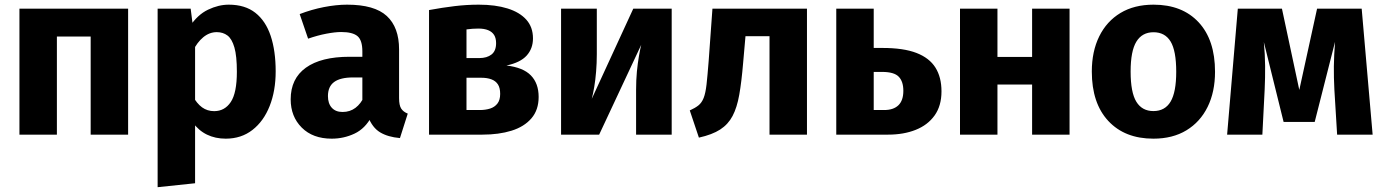

<svg xmlns="http://www.w3.org/2000/svg" viewBox="-20 -568 5840 810"><path d="M520.5 0H362.5V-414H220V0H62V-531.4H520.5Z M944.9 -548.3Q1013.7 -548.3 1057.3 -514Q1100.9 -479.7 1122 -416.5Q1143 -353.2 1143 -267.1Q1143 -185.2 1117.7 -120.9Q1092.3 -56.5 1045 -19.8Q997.8 17 932.3 17Q888.4 17 853.1 -0.1Q817.8 -17.2 792.4 -52.3L792.1 -164.4Q810.3 -131.2 832.5 -115.1Q854.7 -99.1 883.5 -99.1Q927.8 -99.1 953.5 -137.5Q979.3 -175.9 979.3 -265.2Q979.3 -331.8 968.9 -367.8Q958.5 -403.9 939.7 -418.2Q920.8 -432.4 894.5 -432.4Q863.5 -432.4 837.4 -410.8Q811.3 -389.2 793.1 -351.7L780.2 -455.6Q813.5 -506.1 857.8 -527.2Q902.1 -548.3 944.9 -548.3ZM645 -531.4H784.4L794 -455.8L803 -386.3V205.1L645 221.7Z M1444.4 -548.3Q1559.9 -548.3 1611.8 -500.5Q1663.6 -452.6 1663.6 -359.6V-154.1Q1663.6 -123.9 1672.5 -110Q1681.4 -96.1 1700.2 -88.7L1667.3 14.5Q1616.5 10.1 1583.6 -9.7Q1550.6 -29.5 1532.5 -76.7L1508.7 -132.3V-351.3Q1508.7 -398.3 1488.1 -415.6Q1467.4 -432.9 1419.3 -432.9Q1394 -432.9 1357.1 -425.9Q1320.2 -418.9 1279.8 -404.9L1244.3 -508.6Q1293.9 -527.8 1346.5 -538.1Q1399.1 -548.3 1444.4 -548.3ZM1454.5 -328.5H1530.6V-241.3H1469.6Q1415.9 -241.3 1389.7 -222.1Q1363.5 -202.9 1363.5 -162.6Q1363.5 -131.5 1379.6 -113.6Q1395.8 -95.6 1425.2 -95.6Q1456.5 -95.6 1479.7 -113.1Q1502.8 -130.7 1516.5 -161.4L1548.4 -77.6Q1520.8 -25.5 1475.6 -4.3Q1430.4 17 1379.3 17Q1299.7 17 1253 -29.7Q1206.3 -76.4 1206.3 -148.9Q1206.3 -236.4 1270.4 -282.4Q1334.5 -328.5 1454.5 -328.5Z M1999.7 -548.3Q2070 -548.3 2121.2 -532.3Q2172.4 -516.3 2200.5 -484.9Q2228.5 -453.5 2228.5 -406Q2228.5 -363.1 2201.9 -333.6Q2175.3 -304.1 2116.6 -291.6Q2187.1 -283.4 2219.7 -249.8Q2252.4 -216.2 2252.4 -159.1Q2252.4 -104.1 2221.9 -68.7Q2191.3 -33.2 2137.9 -16.6Q2084.5 0 2014.9 0H1790V-525.6Q1847.2 -536.1 1898.2 -542.2Q1949.3 -548.3 1999.7 -548.3ZM1998.2 -447.5Q1985.2 -447.5 1972.9 -446.6Q1960.5 -445.7 1948 -443.9V-103.8H2004.2Q2028.1 -103.8 2047.6 -110Q2067 -116.2 2078.5 -131.1Q2090.1 -146 2090.1 -171.9Q2090.1 -197.1 2080.6 -211.9Q2071.1 -226.6 2053.1 -233.3Q2035.1 -240 2010.6 -240H1932V-323H2002.2Q2034.2 -323 2053.6 -338.1Q2072.9 -353.2 2072.9 -385.8Q2072.9 -406.9 2064.6 -420.3Q2056.2 -433.7 2039.6 -440.6Q2022.9 -447.5 1998.2 -447.5Z M2651.6 -531.4H2813.7V0H2663.5V-189.4Q2663.5 -230.2 2666.9 -266Q2670.4 -301.7 2675.4 -330.7Q2680.4 -359.7 2685.1 -378.8L2507.7 0H2347V-531.4H2497.8V-339.4Q2497.8 -301.5 2494.8 -265.8Q2491.9 -230 2486.9 -200.7Q2481.9 -171.3 2476.6 -151.2Z M3107.4 -415.3 2985.6 -531.4H3384.4V0H3226.4V-415.3ZM2985.6 -531.4 3125 -415.3 3115 -301.5Q3108.4 -222.8 3098.8 -168.4Q3089.2 -114.1 3070.5 -78.7Q3051.9 -43.4 3018.3 -21.6Q2984.6 0.2 2928.5 12.6L2890 -102.1Q2912.7 -112.3 2926.6 -123.4Q2940.5 -134.5 2948.5 -154.7Q2956.5 -174.9 2960.7 -211.6Q2964.8 -248.4 2969.6 -309.7Z M3650 -264.6V-365.7H3703.6Q3791.6 -365.7 3846.2 -344.7Q3900.8 -323.6 3926.4 -282.8Q3951.9 -242.1 3951.9 -182.5Q3951.9 -121.4 3922.7 -80.7Q3893.5 -40.1 3842.8 -20.1Q3792.1 0 3726.8 0H3508V-531.4H3666V-103.8H3710.1Q3749.1 -103.8 3770 -123.8Q3791 -143.9 3791 -185Q3791 -224.3 3771.5 -244.4Q3752 -264.6 3701.4 -264.6Z M4492.2 0H4334.2V-211.5H4188V0H4030V-531.4H4188V-327.8H4334.2V-531.4H4492.2Z M4846.4 -548.3Q4967.5 -548.3 5036.7 -474Q5105.9 -399.6 5105.9 -265.2Q5105.9 -180.5 5074.7 -117.1Q5043.4 -53.6 4985.3 -18.3Q4927.2 17 4846 17Q4725.3 17 4655.7 -57.7Q4586.1 -132.4 4586.1 -266.1Q4586.1 -351.2 4617.5 -414.8Q4648.9 -478.3 4707 -513.3Q4765.2 -548.3 4846.4 -548.3ZM4846.4 -432Q4798.4 -432 4774.1 -392.3Q4749.8 -352.7 4749.8 -266.1Q4749.8 -178.1 4774 -138.7Q4798.1 -99.4 4846 -99.4Q4894.6 -99.4 4918.4 -139.2Q4942.2 -179.1 4942.2 -265.2Q4942.2 -353.9 4918.4 -393Q4894.6 -432 4846.4 -432Z M5536.4 -531.4H5724.6L5770.8 0H5621L5609.4 -189.8Q5606.7 -241.3 5607.2 -287.9Q5607.8 -334.4 5612.2 -391.4L5526.4 -53.6H5395.2L5311.8 -390.7Q5316.8 -339.1 5317.2 -290.1Q5317.7 -241.2 5315.3 -190.2L5305.6 0H5156.9L5202 -531.4H5388.2L5461.4 -188.6Z"/></svg>

Font: Fira Sans Variable
Style: Regular
Weight: 400
Designer: Carrois Corporate & Edenspiekermann AG
Foundry: Carrois Corporate GbR & Edenspiekermann AG
Version: Version 4.202